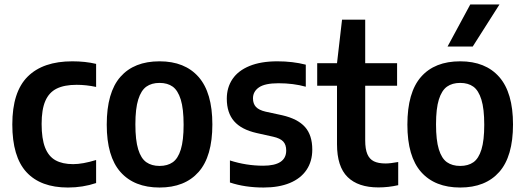

<svg xmlns="http://www.w3.org/2000/svg" viewBox="-20 -828 2347 858"><path d="M35 -272Q35 -417.5 103.8 -485.8Q172.5 -554 303 -554Q361.5 -554 409.5 -542.5V-439.5Q365 -449 322.5 -449Q267.5 -449 233.2 -432Q199 -415 182.5 -376.8Q166 -338.5 166 -274Q166 -208 181.5 -168.5Q197 -129 228 -111.8Q259 -94.5 307 -94.5Q349.5 -94.5 409.5 -113V-10Q350 10 283.5 10Q161.5 10 98.2 -58.8Q35 -127.5 35 -272Z M457 -271Q457 -415 518 -484.5Q579 -554 693 -554Q806 -554 867.5 -484Q929 -414 929 -272Q929 -129 867.5 -59.5Q806 10 693 10Q580 10 518.5 -59.2Q457 -128.5 457 -271ZM800.5 -270.5Q800.5 -342 787.8 -383Q775 -424 751.8 -440.8Q728.5 -457.5 693 -457.5Q657.5 -457.5 634 -440.8Q610.5 -424 597.8 -383.5Q585 -343 585 -272.5Q585 -201.5 597.5 -160.8Q610 -120 633.8 -103.2Q657.5 -86.5 693 -86.5Q728.5 -86.5 752 -103Q775.5 -119.5 788 -160Q800.5 -200.5 800.5 -270.5Z M1007.5 -12.5V-111Q1080.5 -87.5 1156 -87.5Q1259 -87.5 1259 -155.5Q1259 -181.5 1245.5 -195.8Q1232 -210 1201 -217L1127 -233.5Q1058.5 -249 1026 -286.5Q993.5 -324 993.5 -387Q993.5 -437 1019 -474.8Q1044.5 -512.5 1095.2 -533.2Q1146 -554 1219.5 -554Q1288 -554 1346.5 -539V-440.5Q1291 -456 1224.5 -456Q1164 -456 1137.2 -437.5Q1110.5 -419 1110.5 -388.5Q1110.5 -364.5 1123.8 -350.2Q1137 -336 1167 -329L1241 -313Q1310.5 -297 1343 -260.5Q1375.5 -224 1375.5 -159.5Q1375.5 -107 1349.8 -68.8Q1324 -30.5 1275 -10.2Q1226 10 1158 10Q1074.5 10 1007.5 -12.5Z M1759.5 -104V-0.5Q1716 9.5 1671 9.5Q1580.5 9.5 1533.2 -37Q1486 -83.5 1486 -183.5V-445H1397.5V-545.5H1486L1508.5 -740H1612V-545.5H1754.5V-445H1612V-201Q1612 -162 1621.5 -139.5Q1631 -117 1650.8 -107.2Q1670.5 -97.5 1703 -97.5Q1724 -97.5 1759.5 -104Z M1800.5 -271Q1800.5 -415 1861.5 -484.5Q1922.5 -554 2036.5 -554Q2149.5 -554 2211 -484Q2272.5 -414 2272.5 -272Q2272.5 -129 2211 -59.5Q2149.5 10 2036.5 10Q1923.5 10 1862 -59.2Q1800.5 -128.5 1800.5 -271ZM2144 -270.5Q2144 -342 2131.2 -383Q2118.5 -424 2095.2 -440.8Q2072 -457.5 2036.5 -457.5Q2001 -457.5 1977.5 -440.8Q1954 -424 1941.2 -383.5Q1928.5 -343 1928.5 -272.5Q1928.5 -201.5 1941 -160.8Q1953.5 -120 1977.2 -103.2Q2001 -86.5 2036.5 -86.5Q2072 -86.5 2095.5 -103Q2119 -119.5 2131.5 -160Q2144 -200.5 2144 -270.5ZM1980 -620 2081.5 -808H2212L2092.5 -620Z"/></svg>

Font: Encode Sans Semi Condensed SmBd
Style: Regular
Weight: 600
Width: 4
Designer: Multiple Designers
Foundry: Impallari Type
Version: Version 2.000